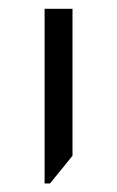

<svg xmlns="http://www.w3.org/2000/svg" viewBox="-20 -650 266 437"><path d="M81.5 -232.4V-629.9H145V-295.4L93.8 -232.4Z"/></svg>

Font: Open Sans Light
Style: Regular
Weight: 300
Designer: Monotype Design Team
Foundry: Monotype Imaging Inc.
Version: Version 3.000; ttfautohint (v1.8.4)